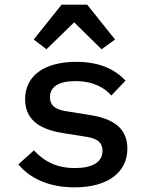

<svg xmlns="http://www.w3.org/2000/svg" viewBox="-20 -794 640 826"><path d="M245 -774 125 -624 180 -582 299 -698 417 -582 475 -624 355 -774ZM301 12C442 12 528 -51 528 -155C528 -261 438 -289 356 -301L274 -314C231 -320 195 -332 195 -376C195 -421 233 -445 304 -445C385 -445 432 -414 459 -383L520 -447C473 -498 404 -528 308 -528C176 -528 88 -472 88 -367C88 -261 179 -232 260 -220L342 -207C386 -201 421 -189 421 -145C421 -94 373 -71 303 -71C226 -71 171 -98 126 -147L59 -87C108 -27 190 12 301 12Z"/></svg>

Font: IBM Plex Mono Medm
Style: Regular
Weight: 500
Monospace: yes
Designer: Mike Abbink, Paul van der Laan, Pieter van Rosmalen
Foundry: Bold Monday
Version: Version 2.004